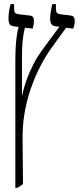

<svg xmlns="http://www.w3.org/2000/svg" viewBox="-20 -667 391 927"><path d="M334 -529 299 -533 231 -439Q166 -349 127 -234Q88 -119 89 3L91 221Q80 232 62 240H54V-376Q54 -482 70 -537L48 -540Q32 -542 26.5 -550.5Q21 -559 21 -579Q21 -608 31 -647H48V-629Q48 -611 52.5 -605.5Q57 -600 72 -598L124 -592Q135 -591 139.5 -584Q144 -577 144 -564Q144 -553 138 -529L100 -533Q92 -499 89 -467Q86 -435 86 -388V-202Q100 -267 124 -320Q148 -373 165.5 -399Q183 -425 215 -468L267 -538L249 -540Q234 -542 228 -551Q222 -560 222 -579Q222 -602 232 -647H250V-629Q250 -611 254.5 -605.5Q259 -600 273 -598L321 -592Q332 -591 336.5 -584Q341 -577 341 -564Q341 -550 334 -529Z"/></svg>

Font: Noto Serif Hebrew CondLight
Style: Regular
Weight: 300
Width: 3
Designer: Monotype Design Team
Foundry: Monotype Imaging Inc.
Version: Version 1.000